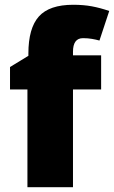

<svg xmlns="http://www.w3.org/2000/svg" viewBox="-20 -785 478 805"><path d="M404 -410H286V0H95V-410H22V-504L99 -551V-560Q99 -667 143 -716Q187 -765 287 -765Q330 -765 365 -758.5Q400 -752 438 -739L397 -615Q383 -619 365.5 -622Q348 -625 328 -625Q286 -625 286 -568V-553H404Z"/></svg>

Font: Noto Sans Georgian Black
Style: Regular
Weight: 900
Designer: Monotype Design Team, Akaki Razmadze
Foundry: Google LLC
Version: Version 2.005; ttfautohint (v1.8.4.7-5d5b)